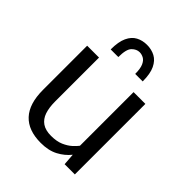

<svg xmlns="http://www.w3.org/2000/svg" viewBox="-212 -881 1017 1017"><g transform="rotate(45 296.0 -373.0)"><path d="M265.1 9.8Q171.4 9.8 123.3 -42Q75.2 -93.8 75.2 -197.3V-528.3H164.1V-199.2Q164.1 -153.8 175 -121.6Q186 -89.4 210.9 -72.3Q235.8 -55.2 277.3 -55.2Q319.3 -55.2 347.9 -67.6Q376.5 -80.1 394.8 -96.7Q413.1 -113.3 422.9 -126.5V-528.3H511.2V0H434.6L429.7 -65.9Q403.3 -32.7 363.3 -11.5Q323.2 9.8 265.1 9.8ZM177.2 -602.5Q177.2 -660.2 192.9 -693.6Q208.5 -727.1 235.6 -741.5Q262.7 -755.9 296.4 -755.9Q330.6 -755.9 357.7 -741.5Q384.8 -727.1 400.9 -693.6Q417 -660.2 417 -602.5H360.8Q360.8 -642.1 351.3 -663.3Q341.8 -684.6 326.9 -692.6Q312 -700.7 296.4 -700.7Q273.4 -700.7 253.9 -681.2Q234.4 -661.6 234.4 -602.5Z"/></g></svg>

Font: Comme
Style: Regular
Weight: 400
Designer: Vernon Adams
Foundry: Vernon Adams
Version: Version 1.000;gftools[0.9.27]